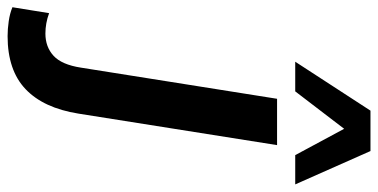

<svg xmlns="http://www.w3.org/2000/svg" viewBox="-406 -526 1019 518"><g transform="rotate(90 104.0 -267.5)"><path d="M-57 222Q-76 222 -97 219Q-118 216 -135 209L-119 110Q-92 120 -64 120Q-28 120 -4 98Q20 76 28 24L112 -505H237L152 31Q137 125 86 173.5Q35 222 -57 222ZM12 -554 144 -757H253L343 -554H264L193 -686L92 -554Z"/></g></svg>

Font: Mulish
Style: Bold Italic
Weight: 700
Italic angle: -9°
Designer: Vernon Adams
Foundry: Vernon Adams
Version: Version 3.603; ttfautohint (v1.8.3)